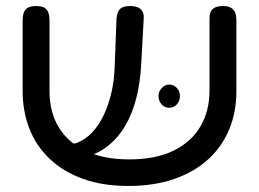

<svg xmlns="http://www.w3.org/2000/svg" viewBox="-20 -602 857 636"><path d="M405 14Q320 14 255 -9.5Q190 -33 145 -75.5Q100 -118 77.5 -175.5Q55 -233 55 -301V-537Q55 -549 58.5 -559.5Q62 -570 71.5 -576Q81 -582 100 -582Q118 -582 127.5 -576Q137 -570 140.5 -559.5Q144 -549 144 -536V-301Q144 -230 175 -179.5Q206 -129 265 -101.5Q324 -74 408 -74Q495 -74 554 -102.5Q613 -131 643.5 -182.5Q674 -234 674 -302V-543Q674 -553 677.5 -562Q681 -571 691 -576.5Q701 -582 719 -582Q737 -582 746.5 -575.5Q756 -569 759.5 -559Q763 -549 763 -536V-299Q763 -231 739.5 -174Q716 -117 670.5 -75Q625 -33 558 -9.5Q491 14 405 14ZM234 -79 209 -124 233 -128Q262 -139 284.5 -162.5Q307 -186 323.5 -220.5Q340 -255 349.5 -297Q359 -339 360 -386L366 -541Q367 -552 370.5 -561.5Q374 -571 383.5 -576.5Q393 -582 411 -582Q430 -582 440 -576Q450 -570 453.5 -560.5Q457 -551 456 -539L448 -394Q445 -330 431.5 -277Q418 -224 394 -184Q370 -144 336 -117.5Q302 -91 258 -81ZM541 -245Q525 -245 515 -256.5Q505 -268 505 -285Q505 -299 516 -310.5Q527 -322 540 -322Q555 -322 565.5 -311Q576 -300 576 -284Q576 -268 566 -256.5Q556 -245 541 -245Z"/></svg>

Font: Fredoka SemiExpanded
Style: Regular
Weight: 400
Width: 6
Designer: Ben Nathan
Foundry: Milena B. Brandão, Ben Nathan
Version: Version 2.001